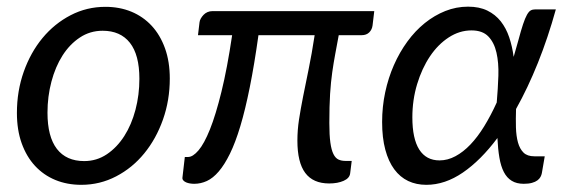

<svg xmlns="http://www.w3.org/2000/svg" viewBox="-20 -534 1666 562"><path d="M226.5 -62.5Q263 -62.5 292.8 -82.5Q322.5 -102.5 343.8 -135.8Q365 -169 376.5 -212.5Q388 -256 388 -303.5Q388 -373.5 360.2 -408.8Q332.5 -444 280.5 -444Q243.5 -444 213.8 -424.2Q184 -404.5 163 -371.5Q142 -338.5 130.5 -295Q119 -251.5 119 -204Q119 -134 146.5 -98.2Q174 -62.5 226.5 -62.5ZM218 7Q176.5 7 142 -7.2Q107.5 -21.5 82.5 -48.5Q57.5 -75.5 43.5 -114.5Q29.5 -153.5 29.5 -203.5Q29.5 -267.5 49.5 -324Q69.5 -380.5 104.5 -422.8Q139.5 -465 186.8 -489.5Q234 -514 288.5 -514Q330 -514 364.5 -499.8Q399 -485.5 424 -458.5Q449 -431.5 463 -392.5Q477 -353.5 477 -304Q477 -240.5 457 -184Q437 -127.5 402.2 -85Q367.5 -42.5 320 -17.8Q272.5 7 218 7Z M1070.5 -459.5Q1069 -447.5 1060.8 -439.2Q1052.5 -431 1038.5 -431H971.5Q966 -400.5 961.2 -375.5Q956.5 -350.5 952.5 -322.5Q948.5 -294.5 946.2 -259.2Q944 -224 944 -174Q944 -138.5 947 -116.8Q950 -95 956 -83Q962 -71 970.8 -67Q979.5 -63 991 -63H1009.5L1005 -27Q1003.5 -12.5 986 -4.8Q968.5 3 943.5 3Q896.5 3 873.5 -27.8Q850.5 -58.5 850.5 -122.5Q850.5 -153 855.2 -184Q860 -215 867.2 -251.5Q874.5 -288 883.5 -331.8Q892.5 -375.5 901 -431H736.5Q724.5 -345 711.2 -279Q698 -213 683.5 -164.8Q669 -116.5 653 -84Q637 -51.5 620.2 -32Q603.5 -12.5 585.5 -4.2Q567.5 4 548.5 4Q542.5 4 536.2 3Q530 2 524.8 -0.2Q519.5 -2.5 516.5 -6Q513.5 -9.5 514 -14L521 -74.5H530.5Q544.5 -74.5 561 -93.8Q577.5 -113 594.5 -155.2Q611.5 -197.5 628.2 -265.5Q645 -333.5 659.5 -431H559.5L564 -468.5Q564.5 -474 567.8 -479.8Q571 -485.5 575.8 -490.5Q580.5 -495.5 587.2 -498.5Q594 -501.5 602.5 -501.5H1075.5Z M1266.5 -64.5Q1290.5 -64.5 1313.2 -76.8Q1336 -89 1357 -111Q1378 -133 1397.2 -164.2Q1416.5 -195.5 1434 -234Q1437.5 -274.5 1438.8 -312.5Q1440 -350.5 1433.2 -380Q1426.5 -409.5 1409.5 -427.2Q1392.5 -445 1360 -445Q1325 -445 1293.5 -424.5Q1262 -404 1238.5 -369Q1215 -334 1201 -287.8Q1187 -241.5 1187 -190.5Q1187 -128 1207.2 -96.2Q1227.5 -64.5 1266.5 -64.5ZM1607 -506.5Q1584 -423.5 1554.5 -350Q1525 -276.5 1490.5 -215Q1489.5 -186 1490.2 -160.8Q1491 -135.5 1496.2 -116.8Q1501.5 -98 1512.5 -87.2Q1523.5 -76.5 1544 -76.5H1574.5L1566 -27Q1565 -21.5 1562 -16Q1559 -10.5 1553 -6Q1547 -1.5 1537.2 1.2Q1527.5 4 1513 4Q1492 4 1477.8 -4.8Q1463.5 -13.5 1454.8 -30.5Q1446 -47.5 1441.8 -72.5Q1437.5 -97.5 1436 -130Q1387.5 -65 1335 -29Q1282.5 7 1228 7Q1198.5 7 1174.8 -4.2Q1151 -15.5 1134 -38.5Q1117 -61.5 1107.8 -96Q1098.5 -130.5 1098.5 -177Q1098.5 -221.5 1107.5 -263.8Q1116.5 -306 1133 -343.5Q1149.5 -381 1172.5 -412.5Q1195.5 -444 1223.5 -466.5Q1251.5 -489 1283.5 -501.8Q1315.5 -514.5 1350 -514.5Q1383 -514.5 1406.5 -503Q1430 -491.5 1445.8 -471.5Q1461.5 -451.5 1470.5 -424.8Q1479.5 -398 1483.5 -367.5Q1487 -379 1490.2 -391Q1493.5 -403 1497 -415Q1505 -445 1511 -463Q1517 -481 1522.5 -490.8Q1528 -500.5 1533.5 -503.5Q1539 -506.5 1546.5 -506.5Z"/></svg>

Font: Lato 2
Style: Italic
Weight: 400
Italic angle: -7°
Designer: Lukasz Dziedzic with Adam Twardoch and Botio Nikoltchev
Foundry: tyPoland Lukasz Dziedzic
Version: Version 2.015; 2015-08-06; http://www.latofonts.com/